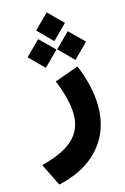

<svg xmlns="http://www.w3.org/2000/svg" viewBox="-183 -710 677 1040"><g transform="rotate(-15 155.0 -190.0)"><path d="M109.4 -569.3 189.9 -649.4 271 -569.3 189.9 -488.3ZM193.4 -441.4 273.9 -521.5 355 -441.4 273.9 -360.4ZM27.3 -441.4 107.9 -521.5 189 -441.4 107.9 -360.4ZM274.9 -323.2Q298.8 -268.6 313.5 -207Q328.1 -145.5 328.1 -84.5Q328.1 0 293.9 71.3Q259.8 142.6 190.4 193.8Q121.1 245.1 14.6 269L-47.4 143.1Q71.3 114.3 129.9 61Q188.5 7.8 188.5 -76.7Q188.5 -121.6 174.6 -175.3Q160.6 -229 140.6 -275.4Z"/></g></svg>

Font: Vazir Black UI
Style: Black-UI
Weight: 900
Designer: Saber Rastikerdar
Foundry: Saber Rastikerdar
Version: Version 30.1.0